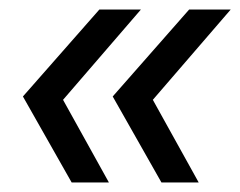

<svg xmlns="http://www.w3.org/2000/svg" viewBox="-20 -469 503 402"><path d="M130 -87 28 -267 188 -449H275L112 -260L208 -87ZM318 -87 216 -267 376 -449H463L300 -260L396 -87Z"/></svg>

Font: Mulish ExtraLight Medium
Style: Italic
Weight: 500
Italic angle: -9°
Version: Version 3.603